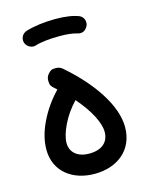

<svg xmlns="http://www.w3.org/2000/svg" viewBox="-107 -732 664 840"><g transform="rotate(-15 224.5 -311.5)"><path d="M39.6 -118.2C39.6 -19.5 116.7 38.6 217.3 38.6C318.8 38.6 397.9 -20 397.9 -125.5C397.9 -226.1 314 -344.7 201.2 -441.9C192.9 -449.2 183.1 -452.6 171.9 -452.6C170.4 -452.6 166.5 -452.6 159.7 -452.1C152.3 -451.7 144.5 -446.3 136.2 -437C128.9 -428.7 125.5 -418.9 125.5 -407.7C125.5 -406.2 126 -402.3 126.5 -395C127 -387.7 131.8 -380.4 141.1 -372.1L154.3 -360.4C119.6 -324.2 91.8 -284.7 70.8 -241.2C49.8 -197.8 39.6 -156.7 39.6 -118.2ZM132.3 -123.5C132.3 -145.5 140.1 -172.4 155.3 -204.1C170.4 -235.8 191.4 -266.1 218.8 -294.9C275.4 -230 306.2 -168.9 306.2 -127.9C306.2 -83.5 276.4 -53.2 217.3 -53.2C160.6 -53.2 132.3 -84 132.3 -123.5ZM65.9 -596.7C71.8 -577.6 90.3 -569.3 102.5 -569.3C106 -569.3 108.9 -569.8 112.3 -570.8C138.2 -579.1 180.2 -583.5 224.6 -583.5C256.3 -583.5 282.7 -580.6 304.2 -574.2C308.6 -572.8 312.5 -572.3 315.9 -572.3C328.1 -572.3 338.4 -578.1 346.2 -590.3C350.6 -596.7 352.5 -603 352.5 -610.4C352.5 -616.7 351.6 -634.3 332 -644.5C305.2 -655.3 269.5 -660.6 224.6 -660.6C177.7 -660.6 126.5 -654.3 91.3 -643.1C71.3 -636.7 64.5 -619.1 64.5 -607.4C64.5 -604 64.9 -600.1 65.9 -596.7Z"/></g></svg>

Font: Mikhak Medium
Style: Regular
Weight: 500
Designer: Amin Abedi
Version: Version 3.2